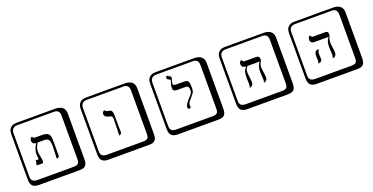

<svg xmlns="http://www.w3.org/2000/svg" viewBox="-28 -1674 5454 2805"><g transform="rotate(-20 2699.0 -271.0)"><path d="M603 -59.1 609.9 -244.1Q609.9 -320.3 592.5 -349.1Q575.2 -377.9 525.9 -377.9H419.9Q377.9 -303.7 377.9 -258.8Q377.9 -223.6 388.9 -172.9Q399.9 -122.1 399.9 -109.9L395 -66.9H293.9L306.2 -142.1H352.1Q351.1 -156.2 348.6 -189.7Q346.2 -223.1 346.2 -226.1Q346.2 -297.9 398.9 -377.9H395Q369.1 -377.9 353 -394Q336.9 -410.2 336.9 -433.1Q336.9 -454.1 346.4 -467.5Q356 -481 365.2 -483.4L374 -485.8Q379.9 -459 411.1 -459H504.9Q587.9 -459 616 -432.4Q644 -405.8 644 -326.2V-92.8Q644 -78.6 634 -70.3Q624 -62 613.3 -60.5ZM229 -717.8Q184.1 -717.8 160.2 -693.8Q136.2 -669.9 136.2 -625V53.2Q136.2 136.2 229 136.2H800.8Q845.7 136.2 864.7 117.2Q883.8 98.1 883.8 53.2V-625Q883.8 -717.8 800.8 -717.8ZM980 84Q980 152.8 953.4 182.4Q926.8 211.9 860.8 211.9H229Q161.1 211.9 130.6 181.4Q100.1 150.9 100.1 84V-625Q100.1 -687 134 -720.5Q168 -753.9 229 -753.9H831.1Q900.9 -753.9 940.4 -721.9Q980 -689.9 980 -625Z M1576.7 -64.9 1583.5 -320.8Q1583.5 -350.6 1570.6 -362.3Q1557.6 -374 1525.4 -378.9Q1497.6 -383.8 1480 -400.4Q1462.4 -417 1462.4 -439.9Q1462.4 -459 1471.9 -470.9Q1481.4 -482.9 1491.2 -485.4L1500.5 -487.8Q1504.4 -465.8 1546.4 -458Q1571.3 -454.1 1583 -449.5Q1594.7 -444.8 1603.3 -427Q1611.8 -409.2 1611.8 -374L1615.7 -106.9Q1615.7 -89.8 1605.7 -79.3Q1595.7 -68.8 1585.9 -66.9ZM1308.6 -717.8Q1263.7 -717.8 1239.7 -693.8Q1215.8 -669.9 1215.8 -625V53.2Q1215.8 136.2 1308.6 136.2H1880.4Q1925.3 136.2 1944.3 117.2Q1963.4 98.1 1963.4 53.2V-625Q1963.4 -717.8 1880.4 -717.8ZM2059.6 84Q2059.6 152.8 2033 182.4Q2006.3 211.9 1940.4 211.9H1308.6Q1240.7 211.9 1210.2 181.4Q1179.7 150.9 1179.7 84V-625Q1179.7 -687 1213.6 -720.5Q1247.6 -753.9 1308.6 -753.9H1910.6Q1980.5 -753.9 2020 -721.9Q2059.6 -689.9 2059.6 -625Z M2564 -509.8Q2564 -481.9 2612.3 -481.9H2740.2Q2786.1 -481.9 2799.6 -456.1Q2813 -430.2 2813 -362.8Q2813 -314.9 2803.5 -294.4Q2793.9 -273.9 2753.4 -228Q2731.4 -203.1 2722.9 -192.6Q2714.4 -182.1 2705.3 -166Q2696.3 -149.9 2696.3 -138.2Q2696.3 -132.3 2697.8 -123Q2699.2 -113.8 2699.2 -110.8Q2699.2 -84 2675.3 -84Q2650.4 -84 2650.4 -113.8Q2650.4 -156.7 2733.4 -243.2Q2762.2 -272 2771.2 -289.6Q2780.3 -307.1 2780.3 -340.8Q2780.3 -373 2766.8 -387.5Q2753.4 -401.9 2710.9 -401.9H2596.2Q2534.2 -401.9 2534.2 -451.2Q2534.2 -492.2 2552.2 -540Q2560.1 -559.1 2560.1 -566.9Q2560.1 -579.1 2536.1 -588.9Q2510.3 -597.7 2510.3 -615.2Q2510.3 -630.4 2515.6 -639.2Q2521 -647.9 2527.3 -649.4L2533.2 -650.9Q2534.2 -637.7 2555.2 -630.9Q2585 -622.1 2585 -600.1Q2585 -598.1 2578.6 -573Q2572.3 -547.9 2570.3 -543Q2564 -522.9 2564 -509.8ZM2388.2 -717.8Q2343.3 -717.8 2319.3 -693.8Q2295.4 -669.9 2295.4 -625V53.2Q2295.4 136.2 2388.2 136.2H2960Q3004.9 136.2 3023.9 117.2Q3043 98.1 3043 53.2V-625Q3043 -717.8 2960 -717.8ZM3139.2 84Q3139.2 152.8 3112.5 182.4Q3085.9 211.9 3020 211.9H2388.2Q2320.3 211.9 2289.8 181.4Q2259.3 150.9 2259.3 84V-625Q2259.3 -687 2293.2 -720.5Q2327.1 -753.9 2388.2 -753.9H2990.2Q3060.1 -753.9 3099.6 -721.9Q3139.2 -689.9 3139.2 -625Z M3864.7 -293.9Q3864.7 -272 3873.8 -214.6Q3882.8 -157.2 3882.8 -133.8Q3882.8 -106 3868.9 -89.6Q3855 -73.2 3840.3 -70.3L3825.7 -67.9Q3834.5 -81.1 3835 -106Q3835 -122.1 3831.8 -172.1Q3828.6 -222.2 3828.6 -236.8Q3828.6 -324.7 3873.5 -379.9H3687Q3649.9 -352.1 3649.9 -290Q3649.9 -267.1 3657.2 -215.1Q3664.6 -163.1 3664.6 -140.1Q3664.6 -109.4 3649.7 -91.3Q3634.8 -73.2 3619.6 -70.3L3605 -67.9Q3617.2 -86.9 3616.7 -121.1Q3616.7 -128.9 3614.7 -168Q3612.8 -207 3612.8 -231Q3612.8 -280.8 3623.8 -315.4Q3634.8 -350.1 3664.6 -379.9Q3630.4 -379.9 3612.5 -396.5Q3594.7 -413.1 3594.7 -439.9Q3594.7 -461.9 3604.2 -474.4Q3613.8 -486.8 3623 -488.3L3632.8 -490.2Q3639.6 -460.4 3668.9 -460H3848.6Q3898.4 -460 3898.9 -410.2Q3898.9 -384.3 3881.8 -358.2Q3864.7 -332 3864.7 -293.9ZM3467.8 -717.8Q3422.9 -717.8 3398.9 -693.8Q3375 -669.9 3375 -625V53.2Q3375 136.2 3467.8 136.2H4039.6Q4084.5 136.2 4103.5 117.2Q4122.6 98.1 4122.6 53.2V-625Q4122.6 -717.8 4039.6 -717.8ZM4218.8 84Q4218.8 152.8 4192.1 182.4Q4165.5 211.9 4099.6 211.9H3467.8Q3399.9 211.9 3369.4 181.4Q3338.9 150.9 3338.9 84V-625Q3338.9 -687 3372.8 -720.5Q3406.7 -753.9 3467.8 -753.9H4069.8Q4139.6 -753.9 4179.2 -721.9Q4218.8 -689.9 4218.8 -625Z M4726.6 -188Q4726.6 -180.2 4728 -149.7Q4729.5 -119.1 4729.5 -111.8Q4729.5 -88.9 4715.3 -74.5Q4701.2 -60.1 4674.3 -59.1L4669.4 -66.9Q4679.2 -79.1 4679.2 -99.1Q4679.2 -106 4677.7 -135.5Q4676.3 -165 4676.3 -171.9Q4676.3 -253.9 4731.4 -253.9Q4740.2 -253.9 4744.1 -251V-242.2Q4726.6 -230 4726.6 -188ZM4937.5 -290Q4937.5 -266.1 4945.3 -211.7Q4953.1 -157.2 4953.1 -131.8Q4953.1 -67.9 4901.4 -59.1L4895.5 -66.9Q4904.3 -82 4904.3 -105Q4904.3 -121.1 4901.9 -170.7Q4899.4 -220.2 4899.4 -235.8Q4899.4 -324.7 4942.4 -374H4721.2Q4693.4 -374 4677.2 -388.9Q4661.1 -403.8 4661.1 -428Q4661.1 -452.1 4669.7 -467Q4678.2 -481.9 4687 -484.9L4695.3 -487.8Q4698.2 -473.6 4708.3 -464.4Q4718.3 -455.1 4732.4 -455.1H4916.5Q4944.3 -455.1 4954.3 -445.1Q4964.4 -435.1 4964.4 -412.1V-394Q4964.4 -385.3 4950.9 -359.1Q4937.5 -333 4937.5 -290ZM4547.4 -717.8Q4502.4 -717.8 4478.5 -693.8Q4454.6 -669.9 4454.6 -625V53.2Q4454.6 136.2 4547.4 136.2H5119.1Q5164.1 136.2 5183.1 117.2Q5202.1 98.1 5202.1 53.2V-625Q5202.1 -717.8 5119.1 -717.8ZM5298.3 84Q5298.3 152.8 5271.7 182.4Q5245.1 211.9 5179.2 211.9H4547.4Q4479.5 211.9 4449 181.4Q4418.5 150.9 4418.5 84V-625Q4418.5 -687 4452.4 -720.5Q4486.3 -753.9 4547.4 -753.9H5149.4Q5219.2 -753.9 5258.8 -721.9Q5298.3 -689.9 5298.3 -625Z"/></g></svg>

Font: Linux Biolinum Keyboard
Style: Regular
Weight: 700
Designer: Philipp H. Poll
Foundry: Philipp H. Poll
Version: Version 0.6.1 ; ttfautohint (v0.9)